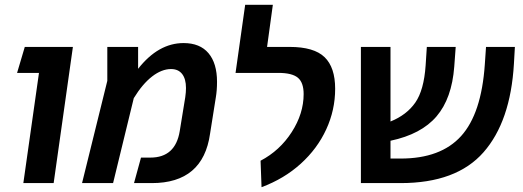

<svg xmlns="http://www.w3.org/2000/svg" viewBox="-20 -761 2175 798"><path d="M142 -458H51L83 -566H283L203 0H77Z M882 -421Q882 -385 877 -356L853 -205Q824 0 611 0H537L566 -106H605Q709 -106 727 -216L750 -357Q753 -378 753 -395Q753 -433 737 -453.5Q721 -474 691 -474Q652 -474 612 -443Q572 -412 536 -353L450 0H321L426 -425V-566H554V-475Q638 -582 743 -582Q811 -582 846.5 -540Q882 -498 882 -421Z M1063 -93Q1143 -135 1192.5 -212Q1242 -289 1242 -370Q1242 -418 1218 -438Q1194 -458 1137 -458H959L999 -741H1114L1090 -566H1184Q1285 -566 1329 -523.5Q1373 -481 1373 -392Q1373 -304 1336 -223.5Q1299 -143 1230 -80.5Q1161 -18 1067 17Z M2120 -566 2116 -496Q2102 -256 1989.5 -128Q1877 0 1645 0H1480V-566H1603V-256Q1670 -283 1706 -334.5Q1742 -386 1749 -489L1754 -566H1874L1868 -484Q1858 -352 1794.5 -277.5Q1731 -203 1603 -176V-102H1645Q1812 -102 1896.5 -195.5Q1981 -289 1995 -493L2000 -566Z"/></svg>

Font: FiraGO Medium
Style: Italic
Weight: 500
Italic angle: -8°
Designer: bBox Type GmbH
Foundry: bBox Type GmbH
Version: Version 1.001